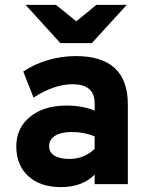

<svg xmlns="http://www.w3.org/2000/svg" viewBox="-20 -752 608 784"><path d="M228.5 12Q144 12 95.2 -33Q46.5 -78 46.5 -154.5Q46.5 -229.5 103 -275.2Q159.5 -321 251 -321Q283.5 -321 314.2 -315.5Q345 -310 366.5 -300V-330.5Q366.5 -408 276 -408Q201.5 -408 117 -353.5L75 -460Q120.5 -490.5 176.2 -506.8Q232 -523 289.5 -523Q502 -523 502 -325.5V0H366.5V-39Q316 12 228.5 12ZM262.5 -103Q323 -103 366.5 -144V-195Q324 -213 273.5 -213Q230 -213 205.2 -197.8Q180.5 -182.5 180.5 -155Q180.5 -130.5 202 -116.8Q223.5 -103 262.5 -103ZM226.5 -576 84.5 -732H209L291.5 -665L373.5 -732H497.5L355 -576Z"/></svg>

Font: Overpass ExtraBold
Style: Regular
Weight: 800
Designer: Delve Withrington, Dave Bailey, Thomas Jockin
Foundry: Delve Fonts LLC
Version: Version 4.000; ttfautohint (v1.8.3)